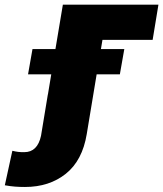

<svg xmlns="http://www.w3.org/2000/svg" viewBox="-165 -565 679 799"><path d="M-113.6 62.5Q-106.5 64.3 -100.7 65.3Q-94.8 66.4 -89.1 67.1Q-83.5 67.8 -77.4 68Q-71.4 68.2 -63.9 68.2Q-8.9 68.2 5.7 0L34.1 -171.9H34.4L48.3 -255.7H-48.3L-29.8 -360.8H65.7L96.6 -545.5H494.3L470.2 -399.1H261.4L255 -360.8H352.3L333.8 -255.7H237.2L196 -7.1Q177.9 103 109 158Q40.1 213.1 -61.1 213.1Q-83.5 213.1 -102.5 211.6Q-121.4 210.2 -144.9 206Z"/></svg>

Font: Inter P Black
Style: Italic
Weight: 900
Italic angle: -9.40001°
Designer: Rasmus Andersson
Foundry: rsms
Version: Version 3.018;git-588b23468